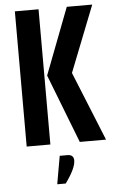

<svg xmlns="http://www.w3.org/2000/svg" viewBox="-59 -725 585 969"><g transform="rotate(-5 233.0 -241.0)"><path d="M255 61Q287 61 287 91Q287 130 234 203H191L216 61ZM54 -685H174V0H54ZM317 -685H446L314 -350L456 0H323L188 -348Z"/></g></svg>

Font: Khand Semibold
Style: Regular
Weight: 600
Designer: Devanagari: Sanchit Sawaria, Jyotish Sonowal; Latin: Satya Rajpurohit
Foundry: Indian Type Foundry
Version: Version 1.100;PS 1.0;hotconv 1.0.78;makeotf.lib2.5.61930; tt